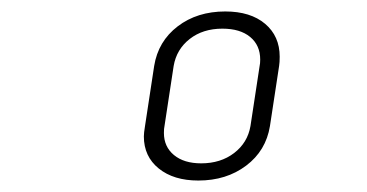

<svg xmlns="http://www.w3.org/2000/svg" viewBox="-20 -760 640 335"><path d="M231 -522Q231 -528 233 -540L249 -645Q256 -688 290 -714Q324 -740 373 -740Q417 -740 442.5 -718.5Q468 -697 468 -661Q468 -651 467 -645L451 -540Q444 -497 409.5 -471Q375 -445 326 -445Q283 -445 257 -466Q231 -487 231 -522ZM417 -540 433 -645Q434 -649 434 -656Q434 -681 416.5 -695.5Q399 -710 368 -710Q334 -710 311 -692Q288 -674 283 -645L267 -540Q266 -536 266 -528Q266 -504 283.5 -489.5Q301 -475 331 -475Q365 -475 388.5 -493Q412 -511 417 -540Z"/></svg>

Font: JetBrains Mono Extra Light
Style: Italic
Weight: 200
Italic angle: -9°
Monospace: yes
Designer: Philipp Nurullin, Konstantin Bulenkov
Foundry: JetBrains
Version: 2.002